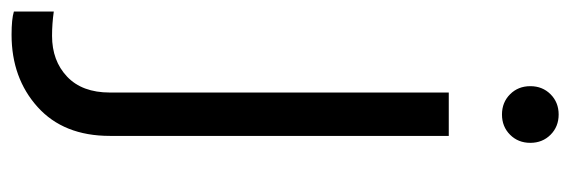

<svg xmlns="http://www.w3.org/2000/svg" viewBox="-410 -419 986 332"><g transform="rotate(90 83.0 -253.0)"><path d="M-63 216V147Q-42 150 -21 150Q22 150 49.5 124Q77 98 77 50V-536H152V50Q152 130 102 175Q52 220 -23 220Q-50 220 -63 216ZM115 -726Q136 -726 150 -712Q164 -698 164 -677Q164 -656 150 -642Q136 -628 115 -628Q94 -628 80 -642Q66 -656 66 -677Q66 -698 80 -712Q94 -726 115 -726Z"/></g></svg>

Font: Eudoxus Sans
Style: Regular
Weight: 400
Designer: Stijn de Vries
Foundry: tokotype
Version: Version 2.005